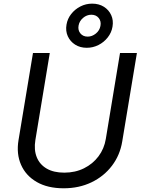

<svg xmlns="http://www.w3.org/2000/svg" viewBox="-20 -1017 777 1049"><path d="M327.6 11.7Q240.2 11.7 180.7 -22.7Q121.1 -57.1 95 -116.7Q68.8 -176.3 81.1 -251L160.2 -727.5H252L173.3 -252Q164.6 -198.7 180.7 -158.4Q196.8 -118.2 235.1 -95.9Q273.4 -73.7 331.1 -73.7Q391.1 -73.7 439.2 -97.7Q487.3 -121.6 518.3 -163.1Q549.3 -204.6 558.1 -257.8L635.7 -727.5H728L647.9 -244.6Q635.7 -169.4 591.8 -111.6Q547.9 -53.7 480 -21Q412.1 11.7 327.6 11.7ZM454.1 -755.9Q417.5 -755.9 390.4 -773.2Q363.3 -790.5 350.3 -819.3Q337.4 -848.1 343.3 -882.3Q348.6 -914.6 368.9 -940.4Q389.2 -966.3 419.2 -981.7Q449.2 -997.1 483.4 -997.1Q520.5 -997.1 547.6 -980Q574.7 -962.9 587.6 -934.3Q600.6 -905.8 594.7 -871.1Q589.4 -838.9 568.6 -812.5Q547.9 -786.1 517.8 -771Q487.8 -755.9 454.1 -755.9ZM459 -816.9Q482.9 -816.9 503.7 -833.7Q524.4 -850.6 528.8 -875.5Q533.7 -900.9 519.3 -918.7Q504.9 -936.5 479 -936.5Q454.1 -936.5 433.8 -919.2Q413.6 -901.9 409.2 -877Q404.8 -852.1 419.2 -834.5Q433.6 -816.9 459 -816.9Z"/></svg>

Font: Inter 17pt
Style: Italic
Weight: 400
Italic angle: -9.3988°
Version: Version 4.001;git-66647c0bb